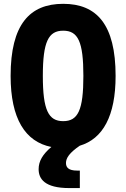

<svg xmlns="http://www.w3.org/2000/svg" viewBox="-20 -762 660 1004"><path d="M584.5 -365C584.5 -634.5 485.5 -742 310.5 -742C135.5 -742 35.5 -634.5 35.5 -365C35.5 -141.5 112 -20.5 248.5 6.5C203 45 182 81 182 122.5C182 172.5 212.5 221.5 342.5 221.5H397.5V130H383C338.5 130 325 113.5 325 90.5C325 64.5 342.5 37.5 397 0C518 -36 584.5 -155.5 584.5 -365ZM416 -365C416 -186 388 -128.5 310.5 -128.5C233.5 -128.5 204 -186 204 -365C204 -544.5 233.5 -601.5 310.5 -601.5C388 -601.5 416 -544.5 416 -365Z"/></svg>

Font: Monaspace Neon ExtraBold
Style: Regular
Weight: 800
Designer: Riley Cran & the Lettermatic Team
Foundry: Lettermatic
Version: Version 1.200 (Monaspace Neon)